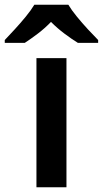

<svg xmlns="http://www.w3.org/2000/svg" viewBox="-72 -786 432 806"><path d="M207 0H81V-542H207ZM215 -766Q228 -744 250.5 -716.5Q273 -689 297 -663Q321 -637 340 -618V-606H255Q229 -622 199 -644.5Q169 -667 142 -694Q116 -667 87 -645Q58 -623 32 -606H-52V-618Q-33 -638 -9.5 -663.5Q14 -689 36.5 -716.5Q59 -744 72 -766Z"/></svg>

Font: Noto Sans Cham SemiBold
Style: Regular
Weight: 600
Version: Version 2.002